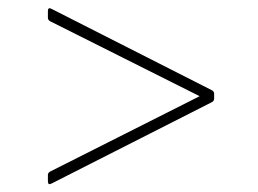

<svg xmlns="http://www.w3.org/2000/svg" viewBox="-20 -565 640 477"><path d="M108 -109Q99 -104 99 -115V-130Q99 -136 105 -139L476 -326L105 -512Q99 -515 99 -521V-537Q99 -548 108 -543L506 -341Q512 -338 512 -332V-320Q512 -314 506 -311Z"/></svg>

Font: LINE Seed Sans App Thin
Style: Regular
Weight: 250
Designer: LINE VX Design & Dalton Maag Ltd & Sandoll Inc
Foundry: Dalton Maag Ltd
Version: Version 1.003